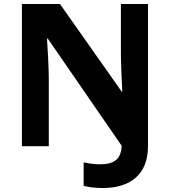

<svg xmlns="http://www.w3.org/2000/svg" viewBox="-20 -734 853 964"><path d="M496 210C631 210 723 145 723 0V-714H587V-471C587 -422 591 -330 594 -274H591L281 -714H90V0H225V-336C225 -389 220 -484 216 -540H220L591 -2C588 64 555 91 481 91C450 91 424 86 400 81V199C422 205 454 210 496 210Z"/></svg>

Font: Noto Kufi Arabic
Style: Bold
Weight: 700
Designer: Monotype Design Team, David Williams, Khaled Hosny
Foundry: Google LLC
Version: Version 2.109